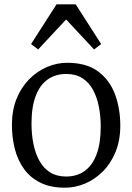

<svg xmlns="http://www.w3.org/2000/svg" viewBox="-20 -862 615 893"><path d="M35.5 -281Q35.5 -349.5 57.2 -403Q79 -456.5 116 -493.8Q153 -531 198.8 -550.5Q244.5 -570 292.5 -570Q382 -570 436.2 -529.8Q490.5 -489.5 515 -423Q539.5 -356.5 539.5 -278Q539.5 -210 517.8 -156.2Q496 -102.5 459 -65.2Q422 -28 376.2 -8.5Q330.5 11 282.5 11Q215.5 11 168.2 -12.2Q121 -35.5 91.8 -76Q62.5 -116.5 49 -169.2Q35.5 -222 35.5 -281ZM287.5 -41Q338 -41 374 -67Q410 -93 429.2 -144.5Q448.5 -196 448.5 -272Q448.5 -321.5 439.8 -366Q431 -410.5 412.2 -444.8Q393.5 -479 363 -498.5Q332.5 -518 288.5 -518Q237.5 -518 201.2 -492Q165 -466 145.8 -414.8Q126.5 -363.5 126.5 -287Q126.5 -237 135.5 -192.5Q144.5 -148 163.5 -113.8Q182.5 -79.5 213.2 -60.2Q244 -41 287.5 -41ZM157.5 -632 124.5 -657 243 -842H332L450.5 -657L417.5 -632L287.5 -771.5Z"/></svg>

Font: Merriweather Light 18pt Light
Style: Regular
Weight: 300
Version: Version 2.100